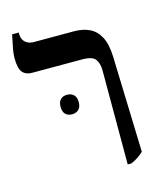

<svg xmlns="http://www.w3.org/2000/svg" viewBox="-101 -724 690 807"><g transform="rotate(-15 244.0 -320.0)"><path d="M355 7V-402Q355 -432 342 -450.5Q329 -469 285 -469H67Q39 -469 25 -486Q11 -503 11 -547Q11 -566 14.5 -584.5Q18 -603 27 -647H56V-641Q56 -617 70.5 -604.5Q85 -592 106 -592H283Q320 -592 348.5 -578.5Q377 -565 394 -533.5Q411 -502 413 -447L426 -29Q414 -18 401.5 -9.5Q389 -1 371 7ZM145 -300Q145 -321 155.5 -331.5Q166 -342 184 -342Q202 -342 213 -331.5Q224 -321 224 -300Q224 -278 213 -267.5Q202 -257 184 -257Q166 -257 155.5 -267.5Q145 -278 145 -300Z"/></g></svg>

Font: Noto Serif Hebrew Medium
Style: Regular
Weight: 500
Version: Version 2.003